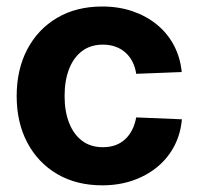

<svg xmlns="http://www.w3.org/2000/svg" viewBox="-20 -553 602 585"><path d="M291.5 11.7Q212.9 11.7 154.3 -22.7Q95.7 -57.1 63.2 -118.4Q30.8 -179.7 30.8 -260.3Q30.8 -341.3 63.2 -402.8Q95.7 -464.4 154.3 -498.8Q212.9 -533.2 291.5 -533.2Q341.8 -533.2 384.3 -518.6Q426.8 -503.9 458.7 -477.5Q490.7 -451.2 510 -414.6Q529.3 -377.9 533.7 -333.5L395 -328.1Q392.1 -348.1 383.8 -364.5Q375.5 -380.9 362.5 -392.6Q349.6 -404.3 332.3 -410.6Q314.9 -417 293.5 -417Q256.3 -417 230.5 -397.7Q204.6 -378.4 190.7 -343.3Q176.8 -308.1 176.8 -260.3Q176.8 -213.4 190.7 -178.2Q204.6 -143.1 230.5 -123.8Q256.3 -104.5 293.5 -104.5Q314.9 -104.5 332 -110.8Q349.1 -117.2 361.8 -129.2Q374.5 -141.1 382.8 -157.7Q391.1 -174.3 395 -195.3L534.2 -189.5Q530.3 -145 511.2 -108.4Q492.2 -71.8 460 -44.9Q427.7 -18.1 385 -3.2Q342.3 11.7 291.5 11.7Z"/></svg>

Font: Inter 28pt
Style: Bold
Weight: 700
Designer: Rasmus Andersson
Foundry: rsms
Version: Version 4.001;git-66647c0bb